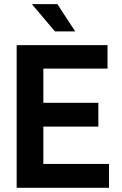

<svg xmlns="http://www.w3.org/2000/svg" viewBox="-20 -896 583 916"><path d="M242 -746.3 132.1 -876.2H253.7L338.8 -746.3ZM186.8 -568.6V-405.7H449.2V-291.9H186.8V-113.8H500V0H59.5V-680.7H493V-568.6Z"/></svg>

Font: Puralecka Narrow
Style: Bold
Weight: 700
Designer: Hector Gatti, Marcela Romero, Pablo Cosgaya and Nicolas Silva
Version: Version 1.004;PS 001.004;hotconv 1.0.70;makeotf.lib2.5.58329